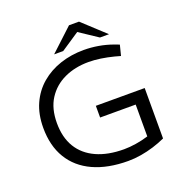

<svg xmlns="http://www.w3.org/2000/svg" viewBox="-154 -1013 1093 1156"><g transform="rotate(-20 392.5 -435.0)"><path d="M472 10Q342 10 249 -32.5Q156 -75 107 -156Q58 -237 58 -352Q58 -439 88 -505.5Q118 -572 171.5 -617.5Q225 -663 295.5 -686.5Q366 -710 447 -710Q493 -710 540 -702Q587 -694 631 -678L663 -666L646 -599L610 -609Q567 -620 526.5 -626Q486 -632 449 -632Q362 -632 293.5 -600Q225 -568 185 -506Q145 -444 145 -351Q145 -259 183.5 -195.5Q222 -132 295.5 -98.5Q369 -65 472 -65Q508 -65 549 -71.5Q590 -78 629 -90V-294H401V-369H714V-46Q677 -29 636.5 -16.5Q596 -4 554.5 3Q513 10 472 10ZM271 -746 415 -880H479L461 -834L329 -746ZM565 -747 434 -834 415 -880H479L623 -747Z"/></g></svg>

Font: REM Light
Style: Regular
Weight: 300
Designer: Octavio Pardo
Foundry: Ashler Design
Version: Version 1.005;gftools[0.9.28]